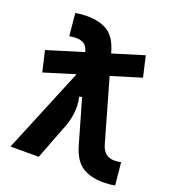

<svg xmlns="http://www.w3.org/2000/svg" viewBox="-137 -845 859 958"><g transform="rotate(20 293.0 -366.0)"><path d="M46.9 -401.4 21.5 -511.2 213.9 -570.3Q205.6 -600.6 188.5 -610.8Q171.4 -621.1 146.5 -621.1Q131.3 -621.1 111.8 -617.2L100.1 -736.3Q128.9 -742.2 160.2 -742.2Q229 -742.2 271.7 -715.3Q314.5 -688.5 335.4 -615.2L337.4 -607.9L502.9 -658.7L528.3 -548.8L368.7 -500L462.9 -170.4Q479.5 -111.3 535.2 -111.3Q550.3 -111.3 569.8 -115.2L581.5 3.9Q552.7 9.8 521.5 9.8Q451.7 9.8 408 -18.3Q364.3 -46.4 342.3 -122.6L275.4 -355L261.2 -350.6Q271 -308.6 266.4 -268.3Q261.7 -228 249 -194.3L174.3 0H24.4L210.9 -451.7Z"/></g></svg>

Font: Cascadia Code NF
Style: Bold
Weight: 700
Monospace: yes
Designer: Aaron Bell
Foundry: Saja Typeworks
Version: Version 2404.023; ttfautohint (v1.8.4)